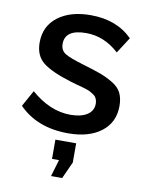

<svg xmlns="http://www.w3.org/2000/svg" viewBox="-84 -592 659 865"><g transform="rotate(10 245.5 -159.5)"><path d="M252 10Q110 10 26 -76L67 -150Q154 -74 248 -74Q296 -74 324 -92Q352 -110 352 -143Q352 -152 349.5 -159.5Q347 -167 343.5 -172.5Q340 -178 332 -183Q324 -188 318.5 -191.5Q313 -195 300 -199.5Q287 -204 278.5 -206Q270 -208 252.5 -213Q235 -218 225 -221Q133 -249 94 -280Q55 -311 55 -371Q55 -446 111.5 -489Q168 -532 261 -532Q380 -532 452 -460L405 -387Q337 -449 255 -449Q158 -449 158 -383Q158 -353 181 -339Q204 -325 265 -307Q319 -291 347.5 -280.5Q376 -270 405.5 -252.5Q435 -235 447 -210.5Q459 -186 459 -151Q459 -76 403 -33Q347 10 252 10ZM210 213 233 136H201V48H296V136L261 213Z"/></g></svg>

Font: Raleway-v4020 SemiBold
Style: Regular
Weight: 600
Designer: Matt McInerney, Pablo Impallari, Rodrigo Fuenzalida
Foundry: Matt McInerney, Pablo Impallari, Rodrigo Fuenzalida
Version: Version 4.020;PS 004.020;hotconv 1.0.88;makeotf.lib2.5.64775